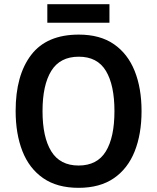

<svg xmlns="http://www.w3.org/2000/svg" viewBox="-20 -891 753 921"><path d="M659 -358Q659 -248 626 -165Q593 -82 526 -36Q459 10 357 10Q254 10 187 -36.5Q120 -83 87.5 -166Q55 -249 55 -359Q55 -530 129.5 -627.5Q204 -725 358 -725Q460 -725 526.5 -679Q593 -633 626 -550.5Q659 -468 659 -358ZM184 -358Q184 -233 226 -165Q268 -97 357 -97Q446 -97 487.5 -164.5Q529 -232 529 -358Q529 -483 488 -551Q447 -619 358 -619Q268 -619 226 -551Q184 -483 184 -358ZM505 -871V-782H207V-871Z"/></svg>

Font: Noto Sans Gurmukhi UI SemiCondensed SemiBold
Style: Regular
Weight: 600
Width: 4
Designer: Jelle Bosma - Monotype Design Team
Foundry: Monotype Imaging Inc.
Version: Version 2.004; ttfautohint (v1.8.4.7-5d5b)